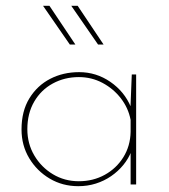

<svg xmlns="http://www.w3.org/2000/svg" viewBox="-20 -634 582 660"><path d="M249 6Q195 6 151 -20Q107 -46 80.5 -90Q54 -134 54 -189Q54 -252 81 -296Q108 -340 152.5 -363Q197 -386 252 -386Q311 -386 359.5 -352.5Q408 -319 430 -266L428 -253L433 -378H448V0H429V-129L432 -115Q422 -89 404 -67Q386 -45 362 -28.5Q338 -12 309.5 -3Q281 6 249 6ZM251 -11Q300 -11 340 -33Q380 -55 404 -93.5Q428 -132 429 -181V-222Q421 -263 395.5 -296Q370 -329 332.5 -349Q295 -369 251 -369Q202 -369 161.5 -347Q121 -325 97.5 -284.5Q74 -244 74 -190Q74 -140 98 -99.5Q122 -59 162 -35Q202 -11 251 -11ZM128 -614H150L239 -481H220ZM225 -614H247L336 -481H317Z"/></svg>

Font: Josefin Sans Thin Thin
Style: Regular
Weight: 250
Version: Version 2.001